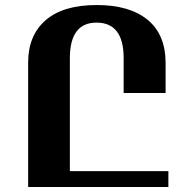

<svg xmlns="http://www.w3.org/2000/svg" viewBox="-20 -744 751 764"><path d="M650 -63H258V-512Q258 -654 364 -654Q472 -654 472 -513V-374H639V-492Q639 -607 567 -665.5Q495 -724 365 -724Q231 -724 161.5 -663.5Q92 -603 92 -495V0H650Z"/></svg>

Font: Noto Serif Armenian SemiCondensed Extra
Style: Regular
Weight: 800
Width: 4
Designer: Monotype Design Team
Foundry: Monotype Imaging Inc.
Version: Version 1.901